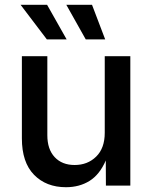

<svg xmlns="http://www.w3.org/2000/svg" viewBox="-20 -783 642 810"><path d="M258.3 6.8Q174.8 6.8 123.5 -45.7Q72.3 -98.1 72.3 -199.2V-545.9H179.7V-212.4Q179.7 -153.3 210.7 -120.1Q241.7 -86.9 294.9 -86.9Q349.6 -86.9 385.7 -122.3Q421.9 -157.7 421.9 -222.7V-545.9H529.8V0H426.8L426.3 -106Q400.4 -46.4 357.7 -19.8Q314.9 6.8 258.3 6.8ZM177.7 -616.7 66.9 -762.7H178.7L261.2 -616.7ZM341.8 -616.7 259.8 -762.7H368.2L423.8 -616.7Z"/></svg>

Font: Inter Medium
Style: Regular
Weight: 500
Designer: Rasmus Andersson
Foundry: rsms
Version: Version 4.001;git-9221beed3